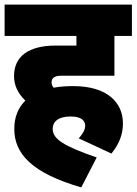

<svg xmlns="http://www.w3.org/2000/svg" viewBox="-20 -642 593 834"><path d="M322 -41 464 25C497 -16 514 -57 514 -106C514 -194 449 -268 298 -268C268 -268 239 -266 213 -261C207 -268 204 -276 204 -284C204 -302 216 -313 244 -313H477V-486H553V-622H0V-486H312V-444H221C106 -444 41 -398 41 -312C41 -274 55 -239 90 -205C60 -175 42 -135 42 -82C42 26 119 110 333 172L400 42C259 -7 209 -37 209 -82C209 -116 236 -136 287 -136C330 -136 350 -120 350 -96C350 -78 339 -60 322 -41Z"/></svg>

Font: Noto Sans Devanagari SemiCondensed Black
Style: Regular
Weight: 900
Width: 4
Designer: Jelle Bosma - Monotype Design Team
Foundry: Monotype Imaging Inc.
Version: Version 2.004